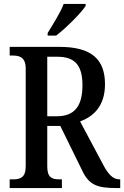

<svg xmlns="http://www.w3.org/2000/svg" viewBox="-20 -951 628 971"><path d="M221 -784V-771H264C316 -811 391 -886 413 -921V-931H302C285 -886 249 -830 221 -784ZM29 0H293V-44H281C244 -44 219 -52 219 -109V-314H285L395 -90C430 -15 472 0 569 0H588V-44H584C550 -44 526 -71 498 -125L385 -337C451 -361 511 -413 511 -525C511 -653 441 -714 280 -714H29V-670H46C79 -670 110 -661 110 -604V-109C110 -52 81 -44 46 -44H29ZM267 -363H219V-664H271C360 -664 397 -619 397 -520C397 -417 359 -363 267 -363Z"/></svg>

Font: Noto Serif Georgian Condensed Medium
Style: Regular
Weight: 500
Width: 3
Designer: Monotype Design Team, Akaki Razmadze
Foundry: Google LLC
Version: Version 2.003